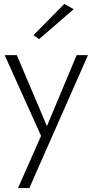

<svg xmlns="http://www.w3.org/2000/svg" viewBox="-20 -742 474 982"><path d="M357 -695 309 -722 151 -562 180 -542ZM430 -460H372L220 -97L66 -460H4L190 -47L72 220H130Z"/></svg>

Font: Jost Light
Style: Regular
Weight: 300
Version: Version 3.710